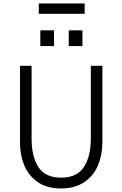

<svg xmlns="http://www.w3.org/2000/svg" viewBox="-20 -1065 697 1095"><path d="M94.2 -249V-689.9H160.2V-272.9Q160.2 -172.4 199 -112.1Q237.8 -51.8 328.1 -51.8Q418.5 -51.8 458.3 -112.3Q498 -172.9 498 -272.9V-689.9H564V-253.9Q564 -182.6 539.1 -122.8Q514.2 -63 461.2 -26.6Q408.2 9.8 328.1 9.8Q248 9.8 195.6 -26.4Q143.1 -62.5 118.7 -121.1Q94.2 -179.7 94.2 -249ZM210 -802.2V-892.1H288.1V-802.2ZM372.1 -802.2V-892.1H450.2V-802.2ZM201.2 -986.3V-1045.4H462.9V-986.3Z"/></svg>

Font: Acari Sans Light
Style: Regular
Weight: 300
Designer: Alfredo Marco Pradil and Stefan Peev
Foundry: Hanken Design Co.
Version: Version 1.045;January 11, 2019;FontCreator 11.5.0.2425 64-bi